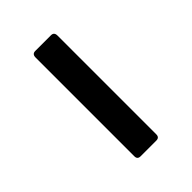

<svg xmlns="http://www.w3.org/2000/svg" viewBox="15 -482 433 433"><g transform="rotate(45 231.0 -266.0)"><path d="M74 -231Q63 -231 63 -241V-291Q63 -301 74 -301H389Q399 -301 399 -291V-241Q399 -231 389 -231Z"/></g></svg>

Font: Sofia Sans Semi Condensed Medium
Style: Regular
Weight: 500
Designer: Botio Nikoltchev, Ani Petrova
Foundry: lettersoup
Version: Version 4.100